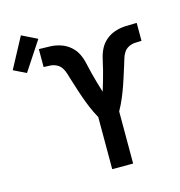

<svg xmlns="http://www.w3.org/2000/svg" viewBox="-263 -939 982 1046"><g transform="rotate(-15 228.5 -416.5)"><path d="M241 0V-294Q232 -310 224 -326.5Q216 -343 209 -359.5Q202 -376 195.5 -393Q189 -410 183 -427.5Q177 -445 171.5 -462Q166 -479 160.5 -496.5Q155 -514 149.5 -531Q144 -548 139 -565.5Q134 -583 124 -598.5Q114 -614 97.5 -622.5Q81 -631 63 -632.5Q45 -634 26 -634Q26 -634 26 -634Q26 -634 26 -634H25Q25 -634 25 -634Q25 -634 25 -634H24V-735Q26 -735 28 -735Q30 -735 32 -735Q61 -735 90.5 -733.5Q120 -732 148 -722.5Q176 -713 199 -693.5Q222 -674 235 -647.5Q248 -621 254 -592Q260 -563 267.5 -534.5Q275 -506 283 -477.5Q291 -449 300 -421Q309 -449 317 -477.5Q325 -506 332.5 -534.5Q340 -563 346 -592Q352 -621 365 -647.5Q378 -674 401 -693.5Q424 -713 452 -722.5Q480 -732 509.5 -733.5Q539 -735 568 -735Q570 -735 572 -735Q574 -735 576 -735V-634H575Q575 -634 575 -634Q575 -634 575 -634H574Q574 -634 574 -634Q574 -634 574 -634Q555 -634 537 -632.5Q519 -631 502.5 -622.5Q486 -614 476 -598.5Q466 -583 461 -565.5Q456 -548 450.5 -531Q445 -514 439.5 -496.5Q434 -479 428.5 -462Q423 -445 417 -427.5Q411 -410 404.5 -393Q398 -376 391 -359.5Q384 -343 376 -326.5Q368 -310 359 -294V0ZM-72 -626 -143 -661 -51 -833 36 -790Z"/></g></svg>

Font: Iosevka SS04 Extended
Style: Bold
Weight: 700
Width: 7
Monospace: yes
Designer: Belleve Invis
Foundry: Belleve Invis
Version: Version 19.0.0; ttfautohint (v1.8.4)